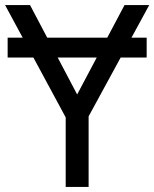

<svg xmlns="http://www.w3.org/2000/svg" viewBox="-20 -734 606 754"><path d="M556 -586V-508H10V-586ZM283 -363 469 -714H566L328 -277V0H238V-273L0 -714H98Z"/></svg>

Font: Noto IKEA Arabic
Style: Regular
Weight: 400
Designer: Monotype Design Team
Foundry: Monotype Imaging Inc.
Version: Version 1.200